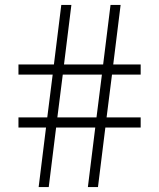

<svg xmlns="http://www.w3.org/2000/svg" viewBox="-20 -760 646 780"><path d="M551.5 -457H435L413 -283H551.5V-242H408L378 0H337L367 -242H208L178 0H137L167 -242H55V-283H172L194 -457H55V-498H199L229 -740H270L240 -498H399L429 -740H470L440 -498H551.5ZM372 -283 394 -457H235L213 -283Z"/></svg>

Font: Encode Sans Expanded ExtraLight
Style: Regular
Weight: 275
Width: 7
Designer: Multiple Designers
Foundry: Impallari Type
Version: Version 2.000